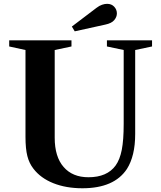

<svg xmlns="http://www.w3.org/2000/svg" viewBox="-20 -972 839 1002"><path d="M410 10.5Q324.5 10.5 258.2 -16Q192 -42.5 154.5 -91.5Q132.5 -119.5 122.8 -157.5Q113 -195.5 113 -257.5V-711L28 -729.5V-761.5H353V-729.5L265.5 -711V-253Q265.5 -154 312 -100.5Q358.5 -47 441.5 -47Q539 -47 583.5 -108.5Q605.5 -139 615.5 -190Q625.5 -241 625.5 -325V-711L538 -729.5V-761.5H773.5V-729.5L685.5 -711V-273Q685.5 -214.5 674.5 -169Q663.5 -123.5 642.5 -90.5Q576 10.5 410 10.5ZM370 -808.5 355 -833.5 483.5 -931Q498.5 -942.5 512.5 -947.2Q526.5 -952 539 -952Q562 -952 576 -937Q590 -922 590 -902Q590 -883.5 576.2 -867Q562.5 -850.5 529 -843.5Z"/></svg>

Font: Libre Caslon Text SemiBold
Style: Regular
Weight: 600
Designer: Pablo Impallari, Rodrigo Fuenzalida, Katja Schimmel
Foundry: Pablo Impallari, Rodrigo Fuenzalida
Version: Version 2.000